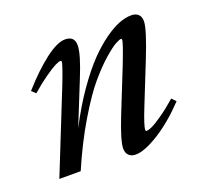

<svg xmlns="http://www.w3.org/2000/svg" viewBox="-88 -548 705 661"><g transform="rotate(-20 265.0 -217.0)"><path d="M27.8 0 147 -297.9Q173.8 -366.7 173.8 -376.5Q173.8 -380.4 169.4 -380.4Q163.6 -380.4 150.1 -373.8Q136.7 -367.2 110.6 -348.9Q84.5 -330.6 54.2 -304.2L39.6 -317.9Q90.8 -375.5 136 -410.2Q181.2 -444.8 210 -444.8Q244.6 -444.8 244.6 -411.1Q244.6 -379.4 211.9 -299.3L148.4 -141.6Q183.1 -209 220.5 -262.5Q257.8 -315.9 290 -349.4Q322.3 -382.8 353.5 -405Q384.8 -427.2 408.7 -436Q432.6 -444.8 452.6 -444.8Q469.2 -444.8 478.3 -436Q487.3 -427.2 487.3 -411.1Q487.3 -382.3 447.3 -282.2L388.2 -134.3Q363.3 -72.3 363.3 -57.1Q363.3 -52.7 367.7 -52.7Q374 -52.7 386.7 -58.3Q399.4 -64 426 -82.3Q452.6 -100.6 484.4 -128.4L498.5 -113.3Q443.8 -55.7 390.1 -22.2Q336.4 11.2 304.2 11.2Q288.1 11.2 279.1 2.2Q270 -6.8 270 -22.9Q270 -51.3 303.7 -135.7L366.2 -292Q395 -365.7 395 -376.5Q395 -380.4 391.1 -380.4Q386.2 -380.4 371.1 -372.3Q356 -364.3 326.4 -338.4Q296.9 -312.5 263.9 -273.4Q231 -234.4 188 -162.4Q145 -90.3 106 0Z"/></g></svg>

Font: Elstob Medium
Style: Italic
Weight: 500
Italic angle: -20°
Designer: Peter S. Baker
Version: Version 1.015